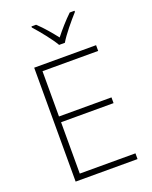

<svg xmlns="http://www.w3.org/2000/svg" viewBox="-171 -1039 893 1131"><g transform="rotate(-20 275.5 -474.0)"><path d="M286 -790H322C346 -832 403 -900 440 -941V-948H410C374 -914 333 -867 304 -830C275 -867 236 -914 199 -948H170V-941C207 -900 262 -832 286 -790ZM490 0V-36H141V-358H470V-394H141V-678H490V-714H102V0Z"/></g></svg>

Font: Noto Sans Malayalam ExtraLight
Style: Regular
Weight: 200
Designer: Jelle Bosma - Monotype Design Team
Foundry: Monotype Imaging Inc.
Version: Version 2.104